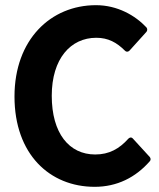

<svg xmlns="http://www.w3.org/2000/svg" viewBox="-20 -698 616 742"><path d="M36 -325C36 -102 172 24 346 24C432 24 504 -12 559 -75C563 -79 563 -86 559 -91L494 -162C487 -170 480 -166 476 -162C441 -123 402 -101 348 -101C247 -101 180 -183 180 -328C180 -471 253 -552 352 -552C398 -552 431 -534 463 -502C469 -496 477 -498 481 -503L546 -575C550 -580 550 -587 546 -592C503 -638 434 -678 351 -678C176 -678 36 -545 36 -325Z"/></svg>

Font: Falling Sky
Style: Bd
Weight: 700
Designer: Paul D. Hunt
Foundry: Adobe Systems Incorporated
Version: Version 1.02